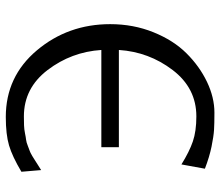

<svg xmlns="http://www.w3.org/2000/svg" viewBox="-70 -686 778 679"><g transform="rotate(90 319.5 -347.0)"><path d="M65.9 -347.2Q65.9 -429.2 94.5 -500Q123 -570.8 168.9 -616.9Q214.8 -663.1 270 -689.5Q325.2 -715.8 378.9 -715.8Q418 -715.8 440.4 -714.4Q462.9 -712.9 499 -705.6Q535.2 -698.2 577.1 -682.1L562 -599.1Q517.1 -627 481 -639.4Q444.8 -651.9 392.1 -651.9Q292 -651.9 228 -567.9Q164.1 -483.9 157.2 -377.9H501V-315.9H157.2Q164.1 -210 228 -126Q292 -42 392.1 -42Q409.2 -42 423.6 -42.5Q438 -43 451.9 -45.9Q465.8 -48.8 474.9 -49.8Q483.9 -50.8 496.3 -55.9Q508.8 -61 513.9 -62.5Q519 -64 532 -71.5Q544.9 -79.1 547.4 -81.1Q549.8 -83 564.5 -92Q579.1 -101.1 582 -103L587.9 -33.2Q533.7 -1 494.9 10.5Q456.1 22 394 22Q251 22 158.4 -88.1Q65.9 -198.2 65.9 -347.2Z"/></g></svg>

Font: CMU Sans Serif
Style: Medium
Weight: 500
Version: Version 0.7.0